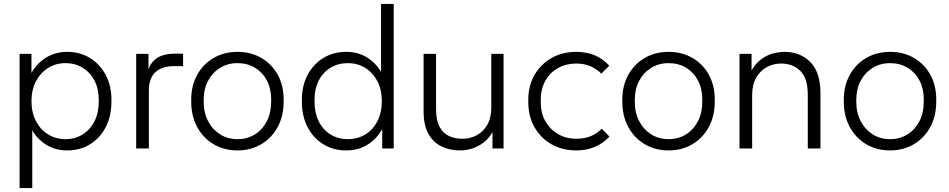

<svg xmlns="http://www.w3.org/2000/svg" viewBox="-20 -750 4796 970"><path d="M79 200V-478H139V-346L128 -359Q153 -418 203.5 -453Q254 -488 319 -488Q384 -488 434.5 -457Q485 -426 514 -371.5Q543 -317 543 -246V-237Q543 -164 514.5 -108.5Q486 -53 435.5 -21.5Q385 10 319 10Q255 10 205.5 -24Q156 -58 131 -115L143 -129V200ZM311 -47Q360 -47 398 -71Q436 -95 457.5 -137.5Q479 -180 479 -237V-246Q479 -301 457.5 -342.5Q436 -384 398 -407.5Q360 -431 311 -431Q262 -431 223 -406.5Q184 -382 161.5 -339Q139 -296 139 -239Q139 -182 161.5 -138.5Q184 -95 223 -71Q262 -47 311 -47Z M668 0V-478H730V-364L720 -365Q729 -411 749.5 -435.5Q770 -460 799.5 -469.5Q829 -479 864 -479H905V-416H859Q800 -416 766 -386Q732 -356 732 -290V0Z M1180 10Q1112 10 1059 -21.5Q1006 -53 976 -108.5Q946 -164 946 -237V-246Q946 -317 976 -371.5Q1006 -426 1059 -457Q1112 -488 1180 -488Q1247 -488 1300 -457.5Q1353 -427 1383 -372.5Q1413 -318 1413 -248V-237Q1413 -164 1383 -108.5Q1353 -53 1300 -21.5Q1247 10 1180 10ZM1180 -47Q1230 -47 1268.5 -71.5Q1307 -96 1328.5 -138.5Q1350 -181 1350 -237V-248Q1350 -302 1328.5 -343Q1307 -384 1268.5 -407.5Q1230 -431 1180 -431Q1130 -431 1091.5 -407Q1053 -383 1031 -341.5Q1009 -300 1009 -246V-237Q1009 -181 1031 -138.5Q1053 -96 1091.5 -71.5Q1130 -47 1180 -47Z M1729 10Q1664 10 1613 -21.5Q1562 -53 1533.5 -108.5Q1505 -164 1505 -237V-246Q1505 -317 1534 -371.5Q1563 -426 1613.5 -457Q1664 -488 1729 -488Q1794 -488 1843 -454Q1892 -420 1917 -363L1905 -348V-730H1969V0H1911V-134L1922 -121Q1896 -60 1846 -25Q1796 10 1729 10ZM1737 -47Q1787 -47 1826 -71Q1865 -95 1887 -138.5Q1909 -182 1909 -239Q1909 -296 1887 -339Q1865 -382 1826 -406.5Q1787 -431 1737 -431Q1688 -431 1649.5 -407.5Q1611 -384 1590 -342.5Q1569 -301 1569 -246V-237Q1569 -180 1590 -137.5Q1611 -95 1649.5 -71Q1688 -47 1737 -47Z M2305 10Q2252 10 2210 -10.5Q2168 -31 2144 -74.5Q2120 -118 2120 -189V-478H2183V-199Q2183 -143 2200.5 -110Q2218 -77 2248 -63Q2278 -49 2316 -49Q2355 -49 2388 -66.5Q2421 -84 2441.5 -119Q2462 -154 2462 -206V-478H2524V0H2468V-128H2486Q2475 -89 2455 -62.5Q2435 -36 2409 -20Q2383 -4 2356 3Q2329 10 2305 10Z M2892 10Q2821 10 2766.5 -21Q2712 -52 2680.5 -107Q2649 -162 2649 -233V-246Q2649 -317 2680.5 -371.5Q2712 -426 2766.5 -457Q2821 -488 2892 -488Q2944 -488 2986 -470Q3028 -452 3058 -418L3018 -378Q2994 -402 2962.5 -415.5Q2931 -429 2891 -429Q2840 -429 2799 -406Q2758 -383 2735 -341.5Q2712 -300 2712 -246V-233Q2712 -178 2735.5 -137Q2759 -96 2799.5 -72.5Q2840 -49 2892 -49Q2931 -49 2963 -61.5Q2995 -74 3020 -100L3059 -60Q3029 -27 2986.5 -8.5Q2944 10 2892 10Z M3358 10Q3290 10 3237 -21.5Q3184 -53 3154 -108.5Q3124 -164 3124 -237V-246Q3124 -317 3154 -371.5Q3184 -426 3237 -457Q3290 -488 3358 -488Q3425 -488 3478 -457.5Q3531 -427 3561 -372.5Q3591 -318 3591 -248V-237Q3591 -164 3561 -108.5Q3531 -53 3478 -21.5Q3425 10 3358 10ZM3358 -47Q3408 -47 3446.5 -71.5Q3485 -96 3506.5 -138.5Q3528 -181 3528 -237V-248Q3528 -302 3506.5 -343Q3485 -384 3446.5 -407.5Q3408 -431 3358 -431Q3308 -431 3269.5 -407Q3231 -383 3209 -341.5Q3187 -300 3187 -246V-237Q3187 -181 3209 -138.5Q3231 -96 3269.5 -71.5Q3308 -47 3358 -47Z M3716 0V-478H3777V-350H3760Q3771 -390 3791.5 -416.5Q3812 -443 3838 -459Q3864 -475 3891 -481.5Q3918 -488 3942 -488Q4023 -488 4074 -436.5Q4125 -385 4125 -279V0H4061V-271Q4061 -355 4023 -392Q3985 -429 3927 -429Q3887 -429 3854 -411Q3821 -393 3800.5 -358Q3780 -323 3780 -270V0Z M4477 10Q4409 10 4356 -21.5Q4303 -53 4273 -108.5Q4243 -164 4243 -237V-246Q4243 -317 4273 -371.5Q4303 -426 4356 -457Q4409 -488 4477 -488Q4544 -488 4597 -457.5Q4650 -427 4680 -372.5Q4710 -318 4710 -248V-237Q4710 -164 4680 -108.5Q4650 -53 4597 -21.5Q4544 10 4477 10ZM4477 -47Q4527 -47 4565.5 -71.5Q4604 -96 4625.5 -138.5Q4647 -181 4647 -237V-248Q4647 -302 4625.5 -343Q4604 -384 4565.5 -407.5Q4527 -431 4477 -431Q4427 -431 4388.5 -407Q4350 -383 4328 -341.5Q4306 -300 4306 -246V-237Q4306 -181 4328 -138.5Q4350 -96 4388.5 -71.5Q4427 -47 4477 -47Z"/></svg>

Font: SUSE Light
Style: Regular
Weight: 300
Designer: Rene Bieder
Foundry: SUSE
Version: Version 1.000